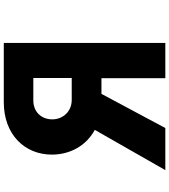

<svg xmlns="http://www.w3.org/2000/svg" viewBox="42 -894 915 1040"><g transform="rotate(-90 500.0 -373.5)"><path d="M597 -282V64H788V-811H467C292 -811 182 -698 183 -548C184 -450 232 -364 317 -318L99 64H327L512 -282ZM477 -651H598V-443H479C417 -443 375 -490 374 -546C373 -605 412 -651 477 -651Z"/></g></svg>

Font: LINE Seed JP App_OTF ExtraBold
Style: Regular
Weight: 800
Designer: LINE & Fontrix & Fontworks
Version: Version 1.013